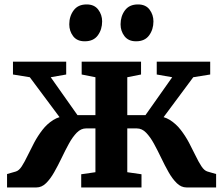

<svg xmlns="http://www.w3.org/2000/svg" viewBox="-20 -824 981 844"><path d="M11 0V-59L49.5 -70Q63.5 -74 75.8 -93Q88 -112 101.2 -139.5Q114.5 -167 130.2 -196.8Q146 -226.5 166.5 -253Q187 -279.5 214 -296.5Q241 -313.5 276.5 -314.5L282 -255L111 -484.5L37 -496.5V-553H271V-496.5L203 -484.5L320.5 -318H399.5V-484.5L339 -496.5V-553H600V-496.5L539.5 -484.5V-318H619.5L737 -484.5L669 -496.5V-553H904V-496.5L829.5 -484.5L659 -255L664.5 -314.5Q700 -313.5 727 -296.5Q754 -279.5 774.5 -253Q795 -226.5 810.8 -196.8Q826.5 -167 839.8 -139.5Q853 -112 865.5 -93Q878 -74 892 -70L930 -59V0H800Q776.5 0 757.2 -18.8Q738 -37.5 721.2 -67Q704.5 -96.5 688.8 -129.5Q673 -162.5 656.8 -192.2Q640.5 -222 622.2 -240.8Q604 -259.5 581.5 -259.5H539.5V-67L602 -58V0H337V-58L399.5 -67V-259.5H358Q336 -259.5 317.5 -240.8Q299 -222 282.8 -192.2Q266.5 -162.5 250.8 -129.5Q235 -96.5 218.2 -67Q201.5 -37.5 182.5 -18.8Q163.5 0 140 0ZM352 -642.5Q318.5 -642.5 301.5 -665Q284.5 -687.5 284.5 -717Q284.5 -752.5 303.8 -778.5Q323 -804.5 360.5 -804.5H361.5Q394.5 -804.5 411.8 -781.8Q429 -759 429 -730Q429 -694.5 410 -668.5Q391 -642.5 353 -642.5ZM577.5 -642.5Q544.5 -642.5 527.2 -665Q510 -687.5 510 -717Q510 -752.5 529.2 -778.5Q548.5 -804.5 586 -804.5H587Q620.5 -804.5 637.5 -781.8Q654.5 -759 654.5 -730Q654.5 -694.5 635.5 -668.5Q616.5 -642.5 578.5 -642.5Z"/></svg>

Font: Merriweather 24pt
Style: Bold
Weight: 700
Designer: Eben Sorkin
Foundry: Eben Sorkin
Version: Version 2.100